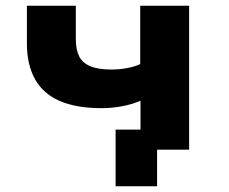

<svg xmlns="http://www.w3.org/2000/svg" viewBox="-20 -523 800 671"><path d="M529 128H384V-70H613V0H529ZM471 0V-171Q441 -158 405.5 -151.5Q370 -145 335 -145Q246 -145 188 -170.5Q130 -196 102 -247Q74 -298 74 -371V-503H245V-385Q245 -351 256 -327.5Q267 -304 294.5 -292Q322 -280 369 -280Q397 -280 424 -285Q451 -290 470 -299V-503H641V0Z"/></svg>

Font: Nunito Sans 7pt SemiExpanded ExtraBold
Style: Regular
Weight: 800
Width: 6
Designer: Vernon Adams
Foundry: Vernon Adams
Version: Version 3.101;gftools[0.9.27]